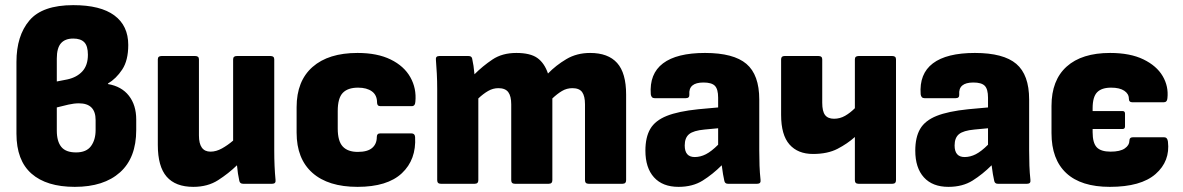

<svg xmlns="http://www.w3.org/2000/svg" viewBox="-20 -715 4602 747"><path d="M271 12Q161 12 102.5 -39.5Q44 -91 44 -195V-474Q44 -576 94.5 -635.5Q145 -695 265 -695Q371 -695 425 -655Q479 -615 479 -540Q479 -480 455.5 -444.5Q432 -409 400 -390V-388Q453 -379 481.5 -342.5Q510 -306 510 -250V-209Q510 -101 447 -44.5Q384 12 271 12ZM201 -398 242 -406Q279 -414 300.5 -437.5Q322 -461 322 -502Q322 -536 308 -550.5Q294 -565 265 -565Q233 -565 217 -546.5Q201 -528 201 -487ZM276 -122Q316 -122 334 -146.5Q352 -171 352 -209V-248Q352 -313 287 -313Q268 -313 246 -308Q224 -303 201 -297V-207Q201 -165 218.5 -143.5Q236 -122 276 -122Z M732 12Q663 12 628.5 -27.5Q594 -67 594 -151V-484Q594 -497 608 -497H740Q754 -497 754 -484V-188Q754 -125 799 -125Q821 -125 843.5 -137.5Q866 -150 887 -168V-484Q887 -497 901 -497H1033Q1047 -497 1047 -484V-129Q1047 -67 1052 -15Q1054 0 1039 0H926Q913 0 911 -12Q905 -38 902 -72Q869 -40 828.5 -14Q788 12 732 12Z M1371 12Q1257 12 1195.5 -42.5Q1134 -97 1134 -199V-298Q1134 -400 1196 -454.5Q1258 -509 1371 -509Q1448 -509 1500 -483.5Q1552 -458 1576.5 -414.5Q1601 -371 1596 -319Q1595 -302 1582 -302H1460Q1447 -302 1447 -316Q1447 -345 1427 -359.5Q1407 -374 1373 -374Q1333 -374 1313.5 -353.5Q1294 -333 1294 -283V-215Q1294 -166 1313.5 -145Q1333 -124 1372 -124Q1410 -124 1428 -139.5Q1446 -155 1446 -182Q1446 -196 1459 -196H1581Q1594 -196 1595 -182Q1600 -94 1543.5 -41Q1487 12 1371 12Z M1695 0Q1681 0 1681 -14V-368Q1681 -400 1679.5 -428.5Q1678 -457 1676 -482Q1674 -497 1689 -497H1803Q1815 -497 1817 -487Q1823 -461 1826 -426Q1858 -458 1896 -483.5Q1934 -509 1989 -509Q2043 -509 2070.5 -489.5Q2098 -470 2112 -429Q2143 -461 2183.5 -485Q2224 -509 2276 -509Q2346 -509 2381 -470Q2416 -431 2416 -347V-14Q2416 0 2402 0H2270Q2256 0 2256 -14V-309Q2256 -341 2245 -356.5Q2234 -372 2207 -372Q2185 -372 2166.5 -361Q2148 -350 2129 -332V-14Q2129 0 2115 0H1983Q1969 0 1969 -14V-309Q1969 -341 1957.5 -356.5Q1946 -372 1919 -372Q1898 -372 1879 -361Q1860 -350 1841 -332V-14Q1841 0 1827 0Z M2620 12Q2558 12 2524.5 -25Q2491 -62 2491 -129Q2491 -181 2510 -213.5Q2529 -246 2574 -264Q2619 -282 2697 -290L2774 -297V-335Q2774 -368 2761.5 -381Q2749 -394 2717 -394Q2658 -394 2662 -347Q2663 -333 2648 -333H2527Q2514 -333 2512 -348Q2506 -428 2559.5 -468.5Q2613 -509 2723 -509Q2834 -509 2884 -466.5Q2934 -424 2934 -328V-129Q2934 -98 2935 -70.5Q2936 -43 2939 -15Q2941 0 2926 0H2812Q2800 0 2798 -12Q2793 -33 2788 -72Q2753 -37 2714 -12.5Q2675 12 2620 12ZM2644 -149Q2644 -104 2683 -104Q2705 -104 2726.5 -115Q2748 -126 2774 -152V-216L2721 -211Q2678 -207 2661 -193Q2644 -179 2644 -149Z M3320 0Q3306 0 3306 -14V-182Q3277 -156 3238.5 -136Q3200 -116 3143 -116Q3084 -116 3051.5 -153Q3019 -190 3019 -268V-484Q3019 -497 3032 -497H3165Q3179 -497 3179 -484V-315Q3179 -282 3190 -267.5Q3201 -253 3225 -253Q3248 -253 3268 -264.5Q3288 -276 3306 -294V-484Q3306 -497 3320 -497H3452Q3466 -497 3466 -484V-14Q3466 0 3452 0Z M3670 12Q3608 12 3574.5 -25Q3541 -62 3541 -129Q3541 -181 3560 -213.5Q3579 -246 3624 -264Q3669 -282 3747 -290L3824 -297V-335Q3824 -368 3811.5 -381Q3799 -394 3767 -394Q3708 -394 3712 -347Q3713 -333 3698 -333H3577Q3564 -333 3562 -348Q3556 -428 3609.5 -468.5Q3663 -509 3773 -509Q3884 -509 3934 -466.5Q3984 -424 3984 -328V-129Q3984 -98 3985 -70.5Q3986 -43 3989 -15Q3991 0 3976 0H3862Q3850 0 3848 -12Q3843 -33 3838 -72Q3803 -37 3764 -12.5Q3725 12 3670 12ZM3694 -149Q3694 -104 3733 -104Q3755 -104 3776.5 -115Q3798 -126 3824 -152V-216L3771 -211Q3728 -207 3711 -193Q3694 -179 3694 -149Z M4298 12Q4186 12 4128.5 -41.5Q4071 -95 4071 -197V-303Q4071 -403 4130 -456Q4189 -509 4299 -509Q4377 -509 4428.5 -484Q4480 -459 4503.5 -419Q4527 -379 4522 -333Q4521 -317 4507 -317H4386Q4372 -317 4372 -331Q4372 -350 4354 -362Q4336 -374 4303 -374Q4266 -374 4248.5 -356Q4231 -338 4231 -294V-283H4347Q4357 -283 4357 -273V-223Q4357 -213 4347 -213H4231V-201Q4231 -159 4247 -142Q4263 -125 4301 -125Q4338 -125 4356 -137.5Q4374 -150 4374 -167Q4374 -181 4388 -181H4509Q4522 -181 4524 -164Q4533 -88 4476 -38Q4419 12 4298 12Z"/></svg>

Font: Sofia Sans Black
Style: Regular
Weight: 900
Designer: Botio Nikoltchev, Ani Petrova
Foundry: lettersoup
Version: Version 4.100; ttfautohint (v1.8.3)